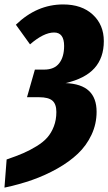

<svg xmlns="http://www.w3.org/2000/svg" viewBox="-28 -733 490 869"><path d="M257.8 -712.9Q342.3 -712.9 392.1 -666.7Q441.9 -620.6 441.9 -546.9Q441.9 -471.7 399.7 -424.6Q357.4 -377.4 269 -356.9Q340.3 -354 374.8 -321.5Q409.2 -289.1 409.2 -227.1Q409.2 -171.9 386.2 -123Q363.3 -74.2 324.5 -37.4Q285.6 -0.5 231.4 30Q177.2 60.5 118.2 81.3Q59.1 102.1 -7.8 116.2L2 -11.2Q46.4 -26.4 76.9 -39.6Q107.4 -52.7 137.9 -71.5Q168.5 -90.3 186.5 -111.1Q204.6 -131.8 215.8 -161.1Q227.1 -190.4 227.1 -226.1Q227.1 -262.2 209 -277.6Q190.9 -293 148.9 -293H94.2L129.9 -418H171.9Q217.8 -418 240 -446.8Q262.2 -475.6 262.2 -524.9Q262.2 -585.9 216.8 -585.9Q169.9 -585.9 107.9 -532.2L43.9 -621.1Q138.7 -712.9 257.8 -712.9Z"/></svg>

Font: Fira Sans Compressed ExtraBold
Style: Italic
Weight: 800
Width: 3
Italic angle: -8°
Designer: Carrois Corporate & Edenspiekermann AG
Foundry: Carrois Corporate GbR & Edenspiekermann AG
Version: Version 4.203;PS 004.203;hotconv 1.0.88;makeotf.lib2.5.64775